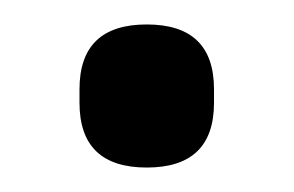

<svg xmlns="http://www.w3.org/2000/svg" viewBox="-20 -129 240 157"><path d="M100 8Q45 8 45 -45V-56Q45 -109 100 -109Q155 -109 155 -56V-45Q155 8 100 8Z"/></svg>

Font: Sofia Sans Condensed Medium
Style: Regular
Weight: 500
Designer: Botio Nikoltchev, Ani Petrova
Foundry: lettersoup
Version: Version 4.101; ttfautohint (v1.8.4.7-5d5b)